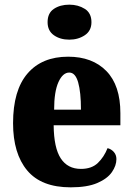

<svg xmlns="http://www.w3.org/2000/svg" viewBox="-20 -793 569 823"><path d="M283 10Q157 10 96.5 -62.5Q36 -135 36 -265Q36 -406 98 -478Q160 -550 272 -550Q376 -550 436 -488.5Q496 -427 496 -308V-256H210Q211 -159 240.5 -114Q270 -69 327 -69Q373 -69 399.5 -94.5Q426 -120 441 -158Q457 -154 468 -141.5Q479 -129 479 -111Q479 -83 459.5 -55Q440 -27 397 -8.5Q354 10 283 10ZM327 -323Q327 -398 315 -440Q303 -482 277 -482Q249 -482 230.5 -441Q212 -400 212 -323ZM277 -623Q238 -623 211 -642Q184 -661 184 -698Q184 -737 211 -755Q238 -773 277 -773Q315 -773 343.5 -755Q372 -737 372 -698Q372 -661 343.5 -642Q315 -623 277 -623Z"/></svg>

Font: Noto Serif Hebrew Condensed Black
Style: Regular
Weight: 900
Width: 3
Designer: Monotype Design Team
Foundry: Monotype Imaging Inc.
Version: Version 2.004; ttfautohint (v1.8.4.7-5d5b)